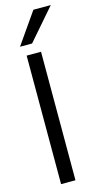

<svg xmlns="http://www.w3.org/2000/svg" viewBox="-132 -898 494 938"><g transform="rotate(-15 115.5 -429.0)"><path d="M231 -857.9 94.2 -700.2H33.2L143.1 -857.9ZM53.2 -649.9H126V0H53.2Z"/></g></svg>

Font: Overused Grotesk
Style: Regular
Weight: 400
Version: Version 0.002